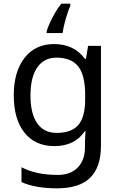

<svg xmlns="http://www.w3.org/2000/svg" viewBox="-20 -786 655 1046"><path d="M275 -546Q328 -546 370.5 -526Q413 -506 443 -465H448L460 -536H530V9Q530 124 471.5 182Q413 240 290 240Q232 240 183.5 231.5Q135 223 97 206V125Q176 167 295 167Q364 167 403.5 126.5Q443 86 443 16V-5Q443 -17 444 -39.5Q445 -62 446 -71H442Q414 -30 372.5 -10Q331 10 276 10Q172 10 113.5 -63Q55 -136 55 -267Q55 -395 113.5 -470.5Q172 -546 275 -546ZM287 -472Q220 -472 183 -418.5Q146 -365 146 -266Q146 -167 182.5 -114.5Q219 -62 289 -62Q370 -62 407 -105.5Q444 -149 444 -246V-267Q444 -377 406 -424.5Q368 -472 287 -472ZM363 -754Q355 -737 346.5 -710.5Q338 -684 331 -656Q324 -628 321 -606H234V-615Q239 -633 251 -660Q263 -687 279.5 -715.5Q296 -744 314 -766H363Z"/></svg>

Font: Noto Naskh Arabic
Style: Regular
Weight: 400
Designer: Monotype Design Team, David Williams, Mohamad Dakak and Nizar Qandah
Foundry: Monotype Imaging Inc.
Version: Version 2.013